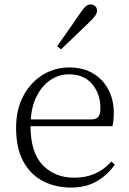

<svg xmlns="http://www.w3.org/2000/svg" viewBox="-20 -823 576 857"><path d="M234.9 -616.2Q262.2 -654.8 288.1 -692.1Q314 -729.5 337.9 -764.2Q352.1 -785.6 362.5 -794.4Q373 -803.2 384.8 -803.2Q395.5 -803.2 404.3 -795.9Q413.1 -788.6 413.1 -774.9Q413.1 -764.6 404.8 -752.7Q396.5 -740.7 377 -722.2Q348.6 -695.8 317.4 -665Q286.1 -634.3 252.9 -603ZM297.9 14.2Q226.6 14.2 170.9 -15.1Q115.2 -44.4 83.5 -103.5Q51.8 -162.6 51.8 -252Q51.8 -334 84.2 -394.8Q116.7 -455.6 170.7 -488.8Q224.6 -522 289.1 -522Q350.6 -522 395.3 -495.4Q439.9 -468.8 463.9 -423.1Q487.8 -377.4 487.8 -319.8Q487.8 -282.7 481.9 -259.8H116.2Q116.7 -140.6 171.4 -85.2Q226.1 -29.8 311 -29.8Q363.3 -29.8 404.1 -47.9Q444.8 -65.9 477.1 -102.1L492.2 -87.9Q459 -40.5 410.6 -13.2Q362.3 14.2 297.9 14.2ZM117.2 -290H387.2Q411.1 -290 419.7 -302.5Q428.2 -314.9 428.2 -340.8Q428.2 -403.8 391.6 -447.5Q355 -491.2 288.1 -491.2Q243.2 -491.2 206.1 -466.6Q168.9 -441.9 145.3 -396.7Q121.6 -351.6 117.2 -290Z"/></svg>

Font: Source Han Serif TW ExtraLight
Style: Regular
Weight: 250
Designer: Ryoko NISHIZUKA Ë•øÂ°öÊ∂ºÂ≠ê (kana & ideographs); Frank Grie√ühammer (Latin, Greek & Cyrillic); Wenlong ZHANG Âº†ÊñáÈæô 
Foundry: Adobe
Version: Version 2.003;hotconv 1.1.1;makeotfexe 2.6.0